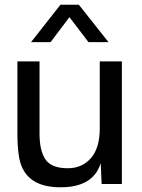

<svg xmlns="http://www.w3.org/2000/svg" viewBox="-20 -782 603 816"><path d="M237 14Q75 14 59 -128Q54 -162 54 -219V-521H148V-213Q148 -141 173.5 -104Q199 -67 268 -67Q329 -67 366.5 -110Q404 -153 404 -236V-521H498V0H412L408 -89Q377 14 237 14ZM112 -603 237 -762H315L441 -603H356L275 -709L195 -603Z"/></svg>

Font: Nacelle
Style: Regular
Weight: 400
Designer: Sora Sagano
Foundry: Sora Sagano
Version: Version 1.000;FEAKit 1.0